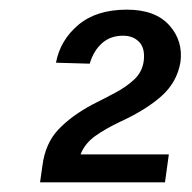

<svg xmlns="http://www.w3.org/2000/svg" viewBox="-20 -730 399 398"><path d="M63 -352 68 -387Q74 -433 101 -461.5Q128 -490 171 -513Q195 -525 218.5 -537.5Q242 -550 258.5 -565.5Q275 -581 278 -604Q281 -630 268.5 -643Q256 -656 235 -656Q209 -656 191.5 -640.5Q174 -625 166 -598L96 -600Q105 -647 142.5 -678.5Q180 -710 243 -710Q302 -710 331 -677.5Q360 -645 354 -601Q347 -560 315.5 -531.5Q284 -503 230 -478Q200 -464 178 -448.5Q156 -433 147 -410H330L322 -352Z"/></svg>

Font: Host Grotesk
Style: Italic
Weight: 400
Italic angle: -8°
Designer: Doğukan Karapınar based on Poppins by Indian Type Foundry, Jonny Pinhorn
Foundry: Element Type
Version: Version 1.001; ttfautohint (v1.8.4.7-5d5b)